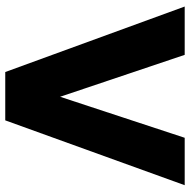

<svg xmlns="http://www.w3.org/2000/svg" viewBox="-16 -724 740 749"><g transform="rotate(-90 354.5 -350.0)"><path d="M6 0 259 -700H447.5L703 0H514.5L351 -486L191 0Z"/></g></svg>

Font: Geologica Roman
Style: Bold
Weight: 700
Designer: Sindre Bremnes, Frode Helland
Foundry: Monokrom Skriftforlag AS
Version: Version 1.010;gftools[0.9.28]